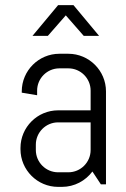

<svg xmlns="http://www.w3.org/2000/svg" viewBox="-20 -720 494 750"><path d="M394 0V-363C394 -444 328 -510 247 -510H212C131 -510 65 -444 65 -363V-358L125 -348V-366C125 -414 164 -453 212 -453H247C295 -453 334 -414 334 -366V-289H207C126 -289 60 -223 60 -142V-137C60 -56 126 10 207 10H222C271 10 314 -14 341 -50L374 0ZM334 -134C334 -86 295 -47 247 -47H207C159 -47 120 -86 120 -134V-155C120 -203 159 -242 207 -242H334ZM267 -700H207L107 -580H167L237 -660L307 -580H367Z"/></svg>

Font: Abel
Style: Regular
Weight: 400
Designer: Matthew Desmond
Foundry: Matthew Desmond
Version: Version 1.002